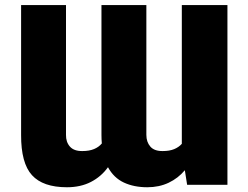

<svg xmlns="http://www.w3.org/2000/svg" viewBox="-20 -748 1004 777"><path d="M737.3 0 728 -59.1Q701.2 -26.9 662.6 -8.5Q624 9.8 576.2 9.8Q522 9.8 481.2 -9.3Q440.4 -28.3 417 -71.3Q389.6 -33.2 347.9 -11.7Q306.2 9.8 251 9.8Q153.8 9.8 109.4 -39.1Q64.9 -87.9 65.4 -202.1V-727.5H247.1V-202.1Q246.6 -173.3 262.9 -154.8Q279.3 -136.2 313.5 -136.7Q341.3 -136.7 360.6 -144.8Q379.9 -152.8 392.1 -167.5Q390.6 -184.1 390.6 -202.1V-727.5H572.3V-202.1Q572.3 -173.3 588.4 -154.8Q604.5 -136.2 638.7 -136.7Q666 -136.7 684.8 -144.5Q703.6 -152.3 715.8 -166V-727.5H900.4V0Z"/></svg>

Font: Inter Tight Black
Style: Regular
Weight: 900
Designer: Rasmus Andersson
Foundry: rsms
Version: Version 3.004; ttfautohint (v1.8.4.7-5d5b)